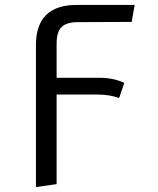

<svg xmlns="http://www.w3.org/2000/svg" viewBox="-20 -547 640 780"><path d="M296 -457Q250 -457 230 -437Q210 -417 210 -371V-231H383Q442 -231 485 -210L464 -149Q424 -163 375 -163H210V201L126 213V-364Q126 -527 292 -527H527L515 -458Z"/></svg>

Font: Fira Mono
Style: Regular
Weight: 400
Designer: Carrois Corporate & Edenspiekermann AG
Foundry: Carrois Corporate GbR & Edenspiekermann AG
Version: Version 3.206;PS 003.206;hotconv 1.0.70;makeotf.lib2.5.58329